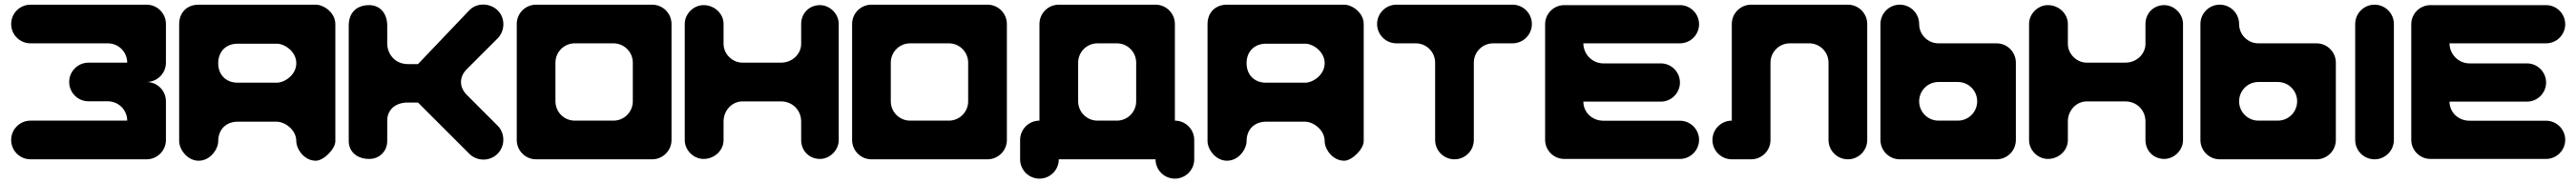

<svg xmlns="http://www.w3.org/2000/svg" viewBox="-20 -715 11547 821"><path d="M723.7 -607.3C723.7 -655.2 684.8 -694 636.9 -694H116.7C68.8 -694 30 -655.2 30 -607.3C30 -559.4 68.8 -520.6 116.7 -520.6H203.4H463.5C511.4 -520.6 550.2 -481.8 550.2 -433.9H376.8C328.9 -433.9 290.1 -395.1 290.1 -347.2C290.1 -299.3 328.9 -260.5 376.8 -260.5H463.5C511.4 -260.5 550.2 -221.6 550.2 -173.8H203.4H116.7C68.8 -173.8 30 -134.9 30 -87C30 -39.2 68.8 -0.3 116.7 -0.3H636.9C684.8 -0.3 723.7 -39.2 723.7 -87V-260.5C723.7 -308.4 684.8 -347.2 636.9 -347.2C684.8 -347.2 723.7 -386 723.7 -433.9Z M958 -81.5C958 -134 993 -169 1045.5 -169H1220.5C1255.5 -169 1308 -134 1308 -81.5C1308 -46.5 1343 6 1395.5 6C1430.5 6 1483 -46.5 1483 -81.5V-606.5C1483 -659 1430.5 -694 1395.5 -694H870.5C818 -694 783 -659 783 -606.5V-81.5C783 -46.5 818 6 870.5 6C923 6 958 -46.5 958 -81.5ZM1220.5 -344H1045.5C993 -344 958 -379 958 -431.5C958 -484 993 -519 1045.5 -519H1220.5C1255.5 -519 1308 -484 1308 -431.5C1308 -379 1255.5 -344 1220.5 -344Z M1715.5 -600C1715.5 -657.5 1681 -692 1635 -692C1577.5 -692 1543 -657.5 1543 -600V-82.5C1543 -36.5 1577.5 -2 1635 -2C1681 -2 1715.5 -36.5 1715.5 -82.5V-174.5C1715.5 -220.5 1750 -255 1807.5 -255H1853.5L2083.5 -25C2099.9 -8.6 2121.6 0 2143.5 0.8C2167.6 1.7 2191.9 -6.9 2210 -25C2244.5 -59.5 2244.5 -117 2210 -151.5L2072 -289.5C2037.5 -324 2037.5 -370 2072 -404.5L2210 -542.5C2244.5 -577 2245.1 -635.1 2210 -669C2192.7 -685.7 2169.2 -694.4 2146 -694.5C2122.9 -694.7 2100 -686.3 2083.5 -669L1853.5 -427.5H1807.5C1750 -427.5 1715.5 -473.5 1715.5 -519.5Z M2382.7 -0.3H2902.9C2950.8 -0.3 2989.7 -39.2 2989.7 -87V-607.3C2989.7 -655.2 2950.8 -694 2902.9 -694H2382.7C2334.8 -694 2296 -655.2 2296 -607.3V-87C2296 -39.2 2334.8 -0.3 2382.7 -0.3ZM2816.2 -260.5C2816.2 -212.6 2777.4 -173.8 2729.5 -173.8H2556.1C2508.2 -173.8 2469.4 -212.6 2469.4 -260.5V-433.9C2469.4 -481.8 2508.2 -520.6 2556.1 -520.6H2729.5C2777.4 -520.6 2816.2 -481.8 2816.2 -433.9Z M3222.9 -607.9C3222.9 -652.7 3183.6 -692 3133.1 -692C3088.3 -692 3049 -652.7 3049 -607.9V-86.1C3049 -41.3 3088.3 -2 3133.1 -2C3183.6 -2 3222.9 -41.3 3222.9 -86.1V-170.3C3222.9 -220.8 3262.2 -260 3307 -260H3481C3531.4 -260 3570.7 -220.8 3570.7 -170.3V-86.1C3570.7 -41.3 3604.4 -2 3654.9 -2C3699.7 -2 3739 -41.3 3739 -86.1V-607.9C3739 -652.7 3699.7 -692 3654.9 -692C3604.4 -692 3570.7 -652.7 3570.7 -607.9V-518.1C3570.7 -473.2 3531.4 -434 3481 -434H3307C3262.2 -434 3222.9 -473.2 3222.9 -518.1Z M3885.7 -0.3H4405.9C4453.8 -0.3 4492.7 -39.2 4492.7 -87V-607.3C4492.7 -655.2 4453.8 -694 4405.9 -694H3885.7C3837.8 -694 3799 -655.2 3799 -607.3V-87C3799 -39.2 3837.8 -0.3 3885.7 -0.3ZM4319.2 -260.5C4319.2 -212.6 4280.4 -173.8 4232.5 -173.8H4059.1C4011.2 -173.8 3972.4 -212.6 3972.4 -260.5V-433.9C3972.4 -481.8 4011.2 -520.6 4059.1 -520.6H4232.5C4280.4 -520.6 4319.2 -481.8 4319.2 -433.9Z M4552 -87V-0.3C4552 47.5 4590.8 86.4 4638.7 86.4C4686.6 86.4 4725.4 47.5 4725.4 -0.3H5158.9C5158.9 47.5 5197.8 86.4 5245.7 86.4C5293.5 86.4 5332.4 47.5 5332.4 -0.3V-87C5332.4 -134.9 5293.5 -173.8 5245.7 -173.8V-607.3C5245.7 -655.2 5206.8 -694 5158.9 -694H4725.4C4677.5 -694 4638.7 -655.2 4638.7 -607.3V-173.8C4590.8 -173.8 4552 -134.9 4552 -87ZM4898.8 -520.6H4985.5C5033.4 -520.6 5072.2 -481.8 5072.2 -433.9V-260.5C5072.2 -212.6 5033.4 -173.8 4985.5 -173.8H4898.8C4850.9 -173.8 4812.1 -212.6 4812.1 -260.5V-433.9C4812.1 -481.8 4850.9 -520.6 4898.8 -520.6Z M5567 -81.5C5567 -134 5602 -169 5654.5 -169H5829.5C5864.5 -169 5917 -134 5917 -81.5C5917 -46.5 5952 6 6004.5 6C6039.5 6 6092 -46.5 6092 -81.5V-606.5C6092 -659 6039.5 -694 6004.5 -694H5479.5C5427 -694 5392 -659 5392 -606.5V-81.5C5392 -46.5 5427 6 5479.5 6C5532 6 5567 -46.5 5567 -81.5ZM5829.5 -344H5654.5C5602 -344 5567 -379 5567 -431.5C5567 -484 5602 -519 5654.5 -519H5829.5C5864.5 -519 5917 -484 5917 -431.5C5917 -379 5864.5 -344 5829.5 -344Z M6238.7 -694C6190.8 -694 6152 -655.2 6152 -607.3C6152 -559.4 6190.8 -520.6 6238.7 -520.6H6325.4C6373.3 -520.6 6412.1 -481.8 6412.1 -433.9V-87C6412.1 -39.2 6450.9 -0.3 6498.8 -0.3C6546.7 -0.3 6585.5 -39.2 6585.5 -87V-433.9C6585.5 -481.8 6624.4 -520.6 6672.2 -520.6H6758.9C6806.8 -520.6 6845.7 -559.4 6845.7 -607.3C6845.7 -655.2 6806.8 -694 6758.9 -694Z M6990.7 -692C6943.6 -692 6905 -653.4 6905 -606.3V-87.7C6905 -40.6 6943.6 -2 6990.7 -2H7509.3C7556.4 -2 7595 -40.6 7595 -87.7C7595 -134.9 7556.4 -173.4 7509.3 -173.4H7166.4C7115 -173.4 7076.4 -212 7076.4 -259.1H7423.6C7470.7 -259.1 7509.3 -297.7 7509.3 -344.9C7509.3 -392 7470.7 -430.6 7423.6 -430.6H7166.4C7115 -430.6 7076.4 -473.4 7076.4 -520.6H7166.4H7509.3C7556.4 -520.6 7595 -559.1 7595 -606.3C7595 -653.4 7556.4 -692 7509.3 -692Z M8348.7 -607.3C8348.7 -655.2 8309.8 -694 8261.9 -694H7828.4C7780.5 -694 7741.7 -655.2 7741.7 -607.3V-173.8C7693.8 -173.8 7655 -134.9 7655 -87C7655 -39.2 7693.8 -0.3 7741.7 -0.3H7828.4C7876.3 -0.3 7915.1 -39.2 7915.1 -87V-433.9C7915.1 -481.8 7953.9 -520.6 8001.8 -520.6H8088.5C8136.4 -520.6 8175.2 -481.8 8175.2 -433.9V-87C8175.2 -39.2 8214.1 -0.3 8261.9 -0.3C8309.8 -0.3 8348.7 -39.2 8348.7 -87Z M8494.7 -0.3H8928.2C8976.1 -0.3 9014.9 -39.2 9014.9 -87V-433.9C9014.9 -481.8 8976.1 -520.6 8928.2 -520.6H8668.1C8620.2 -520.6 8581.4 -559.4 8581.4 -607.3C8581.4 -655.2 8542.6 -694 8494.7 -694C8446.8 -694 8408 -655.2 8408 -607.3V-87C8408 -39.2 8446.8 -0.3 8494.7 -0.3ZM8668.1 -347.2H8754.8C8802.7 -347.2 8841.5 -308.4 8841.5 -260.5C8841.5 -212.6 8802.7 -173.8 8754.8 -173.8H8668.1C8620.2 -173.8 8581.4 -212.6 8581.4 -260.5C8581.4 -308.4 8620.2 -347.2 8668.1 -347.2Z M9247.9 -607.9C9247.9 -652.7 9208.6 -692 9158.1 -692C9113.3 -692 9074 -652.7 9074 -607.9V-86.1C9074 -41.3 9113.3 -2 9158.1 -2C9208.6 -2 9247.9 -41.3 9247.9 -86.1V-170.3C9247.9 -220.8 9287.2 -260 9332 -260H9506C9556.4 -260 9595.7 -220.8 9595.7 -170.3V-86.1C9595.7 -41.3 9629.4 -2 9679.9 -2C9724.7 -2 9764 -41.3 9764 -86.1V-607.9C9764 -652.7 9724.7 -692 9679.9 -692C9629.4 -692 9595.7 -652.7 9595.7 -607.9V-518.1C9595.7 -473.2 9556.4 -434 9506 -434H9332C9287.2 -434 9247.9 -473.2 9247.9 -518.1Z M9928.7 -0.3H10362.2C10410.1 -0.3 10449 -39.2 10449 -87V-433.9C10449 -481.8 10410.1 -520.6 10362.2 -520.6H10102.1C10054.2 -520.6 10015.4 -559.4 10015.4 -607.3C10015.4 -655.2 9976.6 -694 9928.7 -694C9880.8 -694 9842 -655.2 9842 -607.3V-87C9842 -39.2 9880.8 -0.3 9928.7 -0.3ZM10709.1 -607.3C10709.1 -655.2 10670.3 -694 10622.4 -694C10574.5 -694 10535.7 -655.2 10535.7 -607.3V-87C10535.7 -39.2 10574.5 -0.3 10622.4 -0.3C10670.3 -0.3 10709.1 -39.2 10709.1 -87ZM10102.1 -347.2H10188.8C10236.7 -347.2 10275.5 -308.4 10275.5 -260.5C10275.5 -212.6 10236.7 -173.8 10188.8 -173.8H10102.1C10054.2 -173.8 10015.4 -212.6 10015.4 -260.5C10015.4 -308.4 10054.2 -347.2 10102.1 -347.2Z M10872.7 -692C10825.6 -692 10787 -653.4 10787 -606.3V-87.7C10787 -40.6 10825.6 -2 10872.7 -2H11391.3C11438.4 -2 11477 -40.6 11477 -87.7C11477 -134.9 11438.4 -173.4 11391.3 -173.4H11048.4C10997 -173.4 10958.4 -212 10958.4 -259.1H11305.6C11352.7 -259.1 11391.3 -297.7 11391.3 -344.9C11391.3 -392 11352.7 -430.6 11305.6 -430.6H11048.4C10997 -430.6 10958.4 -473.4 10958.4 -520.6H11048.4H11391.3C11438.4 -520.6 11477 -559.1 11477 -606.3C11477 -653.4 11438.4 -692 11391.3 -692Z"/></svg>

Font: OpenLukyanov
Style: Regular
Weight: 400
Designer: Michail Lukyanov
Foundry: book-let.ru
Version: Version 2.1